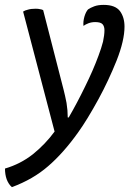

<svg xmlns="http://www.w3.org/2000/svg" viewBox="-38 -522 529 786"><path d="M239.3 -41Q239.3 -70.3 234.4 -100.6Q228.5 -130.9 222.7 -153.3Q195.3 -261.7 138.7 -480.5Q133.8 -483.4 126 -484.4Q119.1 -486.3 107.4 -486.3Q88.9 -486.3 76.2 -482.4Q63.5 -479.5 56.6 -474.6Q99.6 -310.5 185.5 16.6Q147.5 68.4 96.7 109.4Q45.9 149.4 -17.6 168Q-17.6 192.4 -10.7 211.9Q-2.9 232.4 10.7 244.1Q97.7 211.9 159.2 158.2Q221.7 104.5 282.2 19.5Q299.8 -4.9 321.3 -40Q342.8 -75.2 365.2 -116.2Q406.2 -191.4 439.5 -274.4Q471.7 -356.4 471.7 -413.1Q471.7 -451.2 453.1 -476.6Q433.6 -502 386.7 -502Q363.3 -502 347.7 -496.1Q332 -490.2 322.3 -483.4Q313.5 -473.6 307.6 -454.1Q301.8 -433.6 303.7 -416Q311.5 -421.9 324.2 -426.8Q336.9 -431.6 351.6 -431.6Q374 -431.6 381.8 -422.9Q389.6 -414.1 389.6 -398.4Q389.6 -378.9 383.8 -351.6Q377 -325.2 365.2 -293.9Q343.8 -235.4 310.5 -168Q277.3 -99.6 243.2 -41Q241.2 -41 239.3 -41Z"/></svg>

Font: cl
Style: Italic
Weight: 400
Designer: Mitja Miklavcic
Version: Version 7.504; 2011; Build 1022